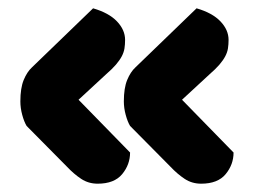

<svg xmlns="http://www.w3.org/2000/svg" viewBox="-20 -461 614 462"><path d="M542 -94Q542 -65 523 -42Q504 -19 464 -19Q442 -19 424.5 -30.5Q407 -42 390 -60L293 -158Q287 -168 282.5 -184.5Q278 -201 278 -217Q278 -249 286 -268.5Q294 -288 306 -299L453 -441Q491 -430 510.5 -409.5Q530 -389 530 -365Q530 -354 528.5 -344.5Q527 -335 522 -325.5Q517 -316 508 -305.5Q499 -295 484 -282L418 -221ZM293 -94Q293 -65 274 -42Q255 -19 215 -19Q193 -19 175.5 -30.5Q158 -42 141 -60L44 -158Q38 -168 33.5 -184.5Q29 -201 29 -217Q29 -249 37 -268.5Q45 -288 57 -299L204 -441Q242 -430 261.5 -409.5Q281 -389 281 -365Q281 -354 279.5 -344.5Q278 -335 273 -325.5Q268 -316 259 -305.5Q250 -295 235 -282L169 -221Z"/></svg>

Font: Baloo Bhaina
Style: Regular
Weight: 400
Designer: Manish Minz, Shuchita Grover and Ek Type
Foundry: Ek Type
Version: Version 1.443;PS 1.000;hotconv 16.6.51;makeotf.lib2.5.65220;